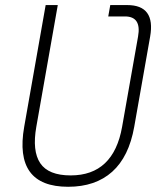

<svg xmlns="http://www.w3.org/2000/svg" viewBox="-20 -713 626 743"><path d="M406.7 -693.4H472.2Q582.5 -693.4 561 -571.3L499.5 -222.7Q479 -106.4 414.1 -48.3Q349.1 9.8 243.7 9.8Q32.7 9.8 73.7 -222.7L156.7 -693.4H203.6L120.6 -222.7Q104 -128.9 135.7 -81.5Q167.5 -34.2 253.4 -34.2Q419.4 -34.2 452.6 -222.7L514.2 -571.3Q528.3 -649.4 463.4 -649.4H398.9Z"/></svg>

Font: Cascadia Mono PL ExtraLight
Style: Italic
Weight: 200
Italic angle: -10°
Monospace: yes
Designer: Aaron Bell
Foundry: Saja Typeworks
Version: Version 2404.023; ttfautohint (v1.8.4)